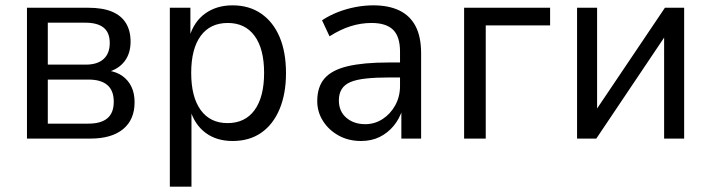

<svg xmlns="http://www.w3.org/2000/svg" viewBox="-20 -519 2663 719"><path d="M81 0V-490H310Q364 -490 399 -475.5Q434 -461 451.5 -432.5Q469 -404 469 -363Q469 -319 446.5 -289.5Q424 -260 383 -249L384 -255Q417 -250 439 -234Q461 -218 472.5 -193.5Q484 -169 484 -136Q484 -71 441 -35.5Q398 0 318 0ZM159 -56H311Q358 -56 382 -76Q406 -96 406 -138Q406 -180 382 -200.5Q358 -221 312 -221H159ZM159 -277H301Q345 -277 368 -298Q391 -319 391 -358Q391 -397 368 -415.5Q345 -434 300 -434H159Z M616 180V-490H693V-380H689Q706 -438 748.5 -468.5Q791 -499 851 -499Q913 -499 958 -468Q1003 -437 1027 -380.5Q1051 -324 1051 -245Q1051 -168 1027 -110.5Q1003 -53 958.5 -22Q914 9 851 9Q791 9 750 -21.5Q709 -52 692 -108H697V180ZM832 -58Q898 -58 933.5 -107Q969 -156 969 -246Q969 -336 933.5 -384.5Q898 -433 833 -433Q767 -433 731.5 -384.5Q696 -336 696 -246Q696 -156 731.5 -107Q767 -58 832 -58Z M1332 9Q1285 9 1248 -11.5Q1211 -32 1189.5 -66Q1168 -100 1168 -140Q1168 -194 1195.5 -225.5Q1223 -257 1282 -271Q1341 -285 1435 -285H1491V-229H1441Q1388 -229 1351 -225Q1314 -221 1292 -211.5Q1270 -202 1259.5 -185Q1249 -168 1249 -143Q1249 -102 1277 -78Q1305 -54 1348 -54Q1383 -54 1412.5 -73Q1442 -92 1460 -124.5Q1478 -157 1478 -197V-326Q1478 -382 1452 -407.5Q1426 -433 1371 -433Q1332 -433 1293.5 -421Q1255 -409 1214 -383L1186 -443Q1213 -461 1245 -473.5Q1277 -486 1311 -492.5Q1345 -499 1378 -499Q1436 -499 1476 -479.5Q1516 -460 1536.5 -420.5Q1557 -381 1557 -319V0H1483V-109H1487Q1476 -74 1454 -47.5Q1432 -21 1401.5 -6Q1371 9 1332 9Z M1718 0V-490H2040V-424H1799V0Z M2141 0V-490H2216V-83H2196L2470 -490H2542V0H2467V-408H2487L2213 0Z"/></svg>

Font: Nunito Sans 10pt SemiCondensed
Style: Regular
Weight: 400
Width: 4
Designer: Vernon Adams
Foundry: Vernon Adams
Version: Version 3.101;gftools[0.9.27]